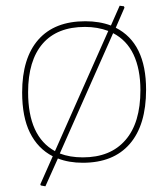

<svg xmlns="http://www.w3.org/2000/svg" viewBox="-20 -570 593 677"><path d="M388.2 -472.2Q495.1 -418 495.1 -253.9Q495.1 -128.9 437.5 -62.5Q379.9 3.9 272 3.9Q222.7 3.9 184.1 -11.2L140.1 86.9L124 84L122.1 80.1L166 -19Q113.3 -45.9 85.4 -102.5Q58.1 -157.7 58.1 -244.1Q58.1 -365.2 115.2 -430.2Q172.4 -495.1 280.8 -495.1Q331.1 -495.1 371.1 -480L401.9 -549.8L417 -547.9L418.9 -543ZM79.1 -245.1Q79.1 -88.9 173.8 -37.1L361.8 -460.9Q323.7 -475.1 279.8 -475.1Q181.6 -475.1 130.4 -416Q79.1 -356.4 79.1 -245.1ZM272 -15.1Q369.6 -15.1 422.4 -76.2Q475.1 -136.7 475.1 -252Q475.1 -326.2 450.7 -377.9Q426.8 -428.2 378.9 -453.1L190.9 -28.8Q226.1 -15.1 272 -15.1Z"/></svg>

Font: Datalegreya
Style: Thin
Weight: 250
Designer: Figs Lab
Foundry: Figs Lab
Version: Version 1.002;PS 001.002;hotconv 1.0.70;makeotf.lib2.5.58329